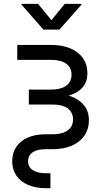

<svg xmlns="http://www.w3.org/2000/svg" viewBox="-20 -781 562 1005"><path d="M221.7 204.1Q167 204.1 127.2 187Q87.4 169.9 65.7 138.2Q43.9 106.4 43.9 63Q43.9 19.5 65.2 -12.2Q86.4 -43.9 125.5 -61Q164.6 -78.1 217.8 -78.1H253.9Q306.2 -78.1 334.2 -98.4Q362.3 -118.7 362.3 -155.8Q362.3 -193.4 334.2 -213.6Q306.2 -233.9 253.9 -233.9H130.9V-312H246.1Q298.3 -312 326.4 -332.3Q354.5 -352.5 354.5 -390.1Q354.5 -427.7 326.4 -447.8Q298.3 -467.8 246.1 -467.8H70.3V-545.9H246.1Q305.2 -545.9 347.9 -527.8Q390.6 -509.8 414.1 -476.6Q437.5 -443.4 437.5 -397.9Q437.5 -352.1 412.4 -323.5Q387.2 -294.9 344 -282Q300.8 -269 246.1 -269H130.9V-292.5H253.9Q308.6 -292.5 351.8 -276.6Q395 -260.7 420.2 -229.5Q445.3 -198.2 445.3 -151.9Q445.3 -105.5 421.9 -71.3Q398.4 -37.1 355.7 -18.6Q313 0 253.9 0H217.8Q174.3 0 150.6 16.4Q127 32.7 127 63Q127 93.3 151.6 109.6Q176.3 126 221.7 126H244.1V204.1ZM179.2 -760.7 249.5 -675.3 318.8 -760.7H406.2V-756.3L291 -626H207.5L92.8 -756.3V-760.7Z"/></svg>

Font: Inter Variable LoSnoCo
Style: Regular
Weight: 400
Designer: Rasmus Andersson
Foundry: rsms
Version: Version 4.000;git-a52131595; featfreeze: case,dlig,ss01,ss02